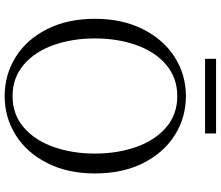

<svg xmlns="http://www.w3.org/2000/svg" viewBox="-80 -828 923 802"><g transform="rotate(90 381.0 -426.5)"><path d="M537 -868V-822H225V-868ZM58 -362Q58 -476 101.5 -562.5Q145 -649 218.5 -695.5Q292 -742 381 -742Q470 -742 543.5 -696Q617 -650 660.5 -564Q704 -478 704 -362Q704 -248 660.5 -162.5Q617 -77 543.5 -31Q470 15 381 15Q292 15 218.5 -30.5Q145 -76 101.5 -161.5Q58 -247 58 -362ZM621 -362Q621 -457 593 -535.5Q565 -614 511 -660Q457 -706 381 -706Q305 -706 250.5 -660Q196 -614 168 -535.5Q140 -457 140 -362Q140 -267 168 -188.5Q196 -110 250.5 -64Q305 -18 381 -18Q457 -18 511 -64Q565 -110 593 -188.5Q621 -267 621 -362Z"/></g></svg>

Font: GL-CurulMinamoto Light
Style: Regular
Weight: 300
Designer: Eunice (kana); Ryoko NISHIZUKA 西塚涼子 (ideographs); Frank Grießhammer (Latin, Greek & Cyrillic); Wenlong ZHANG
Foundry: Gutenberg Labo; Adobe
Version: Version 1.002